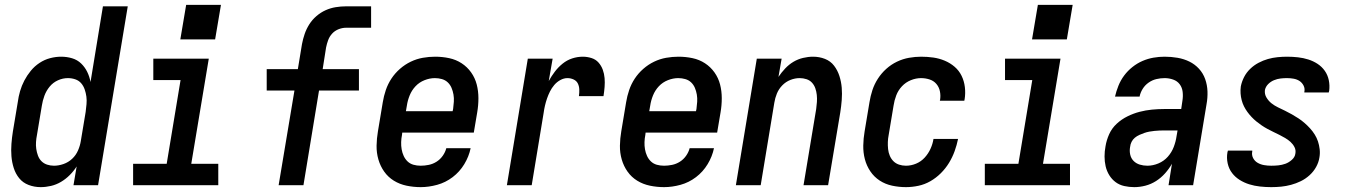

<svg xmlns="http://www.w3.org/2000/svg" viewBox="-20 -761 5540 789"><path d="M147 8Q121 8 97.5 -1Q74 -10 59 -28.5Q44 -47 36.5 -70.5Q29 -94 27 -119Q25 -144 27 -170Q29 -196 33 -221L53 -341Q56 -364 62.5 -386.5Q69 -409 80 -430Q91 -451 106.5 -470Q122 -489 142.5 -502.5Q163 -516 186 -522Q209 -528 231 -528Q255 -528 276.5 -521.5Q298 -515 313.5 -500Q329 -485 338.5 -465.5Q348 -446 352 -424L403 -735H505L383 0H282L295 -77Q283 -58 266.5 -41.5Q250 -25 230.5 -13.5Q211 -2 189.5 3Q168 8 147 8ZM202 -80Q221 -80 241 -87Q261 -94 276.5 -108.5Q292 -123 300.5 -142.5Q309 -162 312 -181L332 -301Q334 -317 335.5 -333Q337 -349 335 -364Q333 -379 328 -393.5Q323 -408 313.5 -419Q304 -430 289.5 -435Q275 -440 259 -440Q238 -440 218 -431Q198 -422 184 -405Q170 -388 162.5 -367.5Q155 -347 152 -327L132 -207Q129 -192 128 -177.5Q127 -163 129 -149Q131 -135 136 -121.5Q141 -108 150.5 -98.5Q160 -89 173.5 -84.5Q187 -80 202 -80Z M527 0V-88H665L722 -432H610V-520H838L766 -88H877V0ZM721 -599 745 -741H888L864 -599Z M1125 0 1190 -389H1076V-477H1204L1221 -580Q1225 -601 1232 -621.5Q1239 -642 1251 -661Q1263 -680 1280.5 -695Q1298 -710 1318 -719Q1338 -728 1359.5 -731.5Q1381 -735 1402 -735H1505V-647H1402Q1387 -647 1371.5 -641Q1356 -635 1345 -623Q1334 -611 1328.5 -596Q1323 -581 1320 -566L1306 -477H1455V-389H1291L1227 0Z M1709 8Q1679 8 1650.5 2Q1622 -4 1598.5 -18.5Q1575 -33 1559 -55.5Q1543 -78 1535 -105.5Q1527 -133 1527.5 -162.5Q1528 -192 1533 -221L1553 -341Q1557 -366 1565.5 -391Q1574 -416 1588.5 -438Q1603 -460 1623.5 -478Q1644 -496 1668 -507.5Q1692 -519 1717.5 -523.5Q1743 -528 1768 -528Q1798 -528 1826 -522Q1854 -516 1877 -501Q1900 -486 1916 -463.5Q1932 -441 1939 -414Q1946 -387 1946 -357.5Q1946 -328 1941 -299L1927 -216H1633L1632 -207Q1629 -192 1628.5 -177Q1628 -162 1630.5 -147.5Q1633 -133 1639 -120Q1645 -107 1655 -97.5Q1665 -88 1679 -84Q1693 -80 1709 -80Q1725 -80 1742 -83.5Q1759 -87 1774 -96.5Q1789 -106 1799.5 -121Q1810 -136 1814 -152H1914Q1907 -118 1888 -86.5Q1869 -55 1840 -33Q1811 -11 1776.5 -1.5Q1742 8 1709 8ZM1648 -304H1840L1842 -313Q1844 -328 1845 -343Q1846 -358 1843.5 -372.5Q1841 -387 1835.5 -400Q1830 -413 1820 -422.5Q1810 -432 1796 -436Q1782 -440 1767 -440Q1746 -440 1724.5 -431.5Q1703 -423 1687.5 -406.5Q1672 -390 1663.5 -369Q1655 -348 1652 -327Z M2063 0 2149 -520H2251L2235 -428Q2246 -448 2260 -466.5Q2274 -485 2292 -499.5Q2310 -514 2331.5 -521Q2353 -528 2375 -528Q2393 -528 2410.5 -522.5Q2428 -517 2439.5 -504Q2451 -491 2457 -474.5Q2463 -458 2464.5 -440Q2466 -422 2464.5 -403.5Q2463 -385 2460 -366H2359Q2361 -380 2360.5 -393.5Q2360 -407 2354.5 -418Q2349 -429 2337 -434.5Q2325 -440 2312 -440Q2297 -440 2282.5 -432Q2268 -424 2257.5 -411.5Q2247 -399 2240 -385Q2233 -371 2228 -356.5Q2223 -342 2219.5 -327Q2216 -312 2214 -297L2165 0Z M2709 8Q2679 8 2650.5 2Q2622 -4 2598.5 -18.5Q2575 -33 2559 -55.5Q2543 -78 2535 -105.5Q2527 -133 2527.5 -162.5Q2528 -192 2533 -221L2553 -341Q2557 -366 2565.5 -391Q2574 -416 2588.5 -438Q2603 -460 2623.5 -478Q2644 -496 2668 -507.5Q2692 -519 2717.5 -523.5Q2743 -528 2768 -528Q2798 -528 2826 -522Q2854 -516 2877 -501Q2900 -486 2916 -463.5Q2932 -441 2939 -414Q2946 -387 2946 -357.5Q2946 -328 2941 -299L2927 -216H2633L2632 -207Q2629 -192 2628.5 -177Q2628 -162 2630.5 -147.5Q2633 -133 2639 -120Q2645 -107 2655 -97.5Q2665 -88 2679 -84Q2693 -80 2709 -80Q2725 -80 2742 -83.5Q2759 -87 2774 -96.5Q2789 -106 2799.5 -121Q2810 -136 2814 -152H2914Q2907 -118 2888 -86.5Q2869 -55 2840 -33Q2811 -11 2776.5 -1.5Q2742 8 2709 8ZM2648 -304H2840L2842 -313Q2844 -328 2845 -343Q2846 -358 2843.5 -372.5Q2841 -387 2835.5 -400Q2830 -413 2820 -422.5Q2810 -432 2796 -436Q2782 -440 2767 -440Q2746 -440 2724.5 -431.5Q2703 -423 2687.5 -406.5Q2672 -390 2663.5 -369Q2655 -348 2652 -327Z M3004 0 3090 -520H3192L3179 -445Q3191 -463 3206.5 -479.5Q3222 -496 3240.5 -507Q3259 -518 3280 -523Q3301 -528 3321 -528Q3347 -528 3370 -519Q3393 -510 3407.5 -491Q3422 -472 3429.5 -448.5Q3437 -425 3439 -400.5Q3441 -376 3439 -350Q3437 -324 3433 -299L3383 0H3282L3334 -313Q3336 -327 3337 -342Q3338 -357 3336.5 -371Q3335 -385 3330.5 -398Q3326 -411 3317 -421Q3308 -431 3294.5 -435.5Q3281 -440 3266 -440Q3247 -440 3228 -432.5Q3209 -425 3194.5 -410Q3180 -395 3172.5 -376.5Q3165 -358 3162 -339L3106 0Z M3703 8Q3674 8 3646 2Q3618 -4 3595 -19Q3572 -34 3556.5 -57Q3541 -80 3534 -107Q3527 -134 3527.5 -163Q3528 -192 3533 -221L3553 -341Q3557 -366 3565 -390.5Q3573 -415 3587.5 -437.5Q3602 -460 3622 -478Q3642 -496 3666 -507.5Q3690 -519 3715.5 -523.5Q3741 -528 3765 -528Q3791 -528 3815.5 -524.5Q3840 -521 3862.5 -511.5Q3885 -502 3903 -486.5Q3921 -471 3931.5 -449.5Q3942 -428 3945 -403Q3948 -378 3944 -353Q3943 -351 3943 -349.5Q3943 -348 3943 -347H3842Q3842 -348 3842.5 -348.5Q3843 -349 3843 -350Q3846 -368 3842.5 -385.5Q3839 -403 3828 -416Q3817 -429 3800 -434.5Q3783 -440 3765 -440Q3744 -440 3723 -431.5Q3702 -423 3686.5 -406.5Q3671 -390 3663 -369Q3655 -348 3652 -327L3632 -207Q3629 -192 3628.5 -177.5Q3628 -163 3629.5 -148.5Q3631 -134 3636.5 -121Q3642 -108 3651.5 -98.5Q3661 -89 3674.5 -84.5Q3688 -80 3703 -80Q3724 -80 3744.5 -88.5Q3765 -97 3780 -113.5Q3795 -130 3804 -150Q3813 -170 3816 -190H3917Q3912 -165 3903 -140Q3894 -115 3880 -92Q3866 -69 3846.5 -49.5Q3827 -30 3803.5 -16.5Q3780 -3 3754 2.5Q3728 8 3703 8Z M4027 0V-88H4165L4222 -432H4110V-520H4338L4266 -88H4377V0ZM4221 -599 4245 -741H4388L4364 -599Z M4641 8Q4620 8 4600 3.5Q4580 -1 4564.5 -12.5Q4549 -24 4538.5 -41Q4528 -58 4523.5 -77.5Q4519 -97 4519 -118Q4519 -139 4523 -160Q4527 -185 4538 -209.5Q4549 -234 4569 -252.5Q4589 -271 4613.5 -283Q4638 -295 4663 -301.5Q4688 -308 4713.5 -310.5Q4739 -313 4765 -313H4834L4839 -347Q4842 -365 4840 -383Q4838 -401 4828 -414.5Q4818 -428 4801 -434Q4784 -440 4766 -440Q4749 -440 4732 -436Q4715 -432 4700 -421.5Q4685 -411 4675.5 -395.5Q4666 -380 4663 -364H4562Q4567 -386 4576 -408.5Q4585 -431 4599.5 -450.5Q4614 -470 4633.5 -485.5Q4653 -501 4675 -510.5Q4697 -520 4720 -524Q4743 -528 4766 -528Q4793 -528 4819 -523.5Q4845 -519 4867.5 -508Q4890 -497 4907 -478.5Q4924 -460 4932.5 -436Q4941 -412 4942 -385.5Q4943 -359 4938 -332L4883 0H4782L4796 -88Q4784 -67 4767.5 -48.5Q4751 -30 4730.5 -17Q4710 -4 4687 2Q4664 8 4641 8ZM4695 -80Q4718 -80 4740.5 -89.5Q4763 -99 4779 -117Q4795 -135 4803.5 -157.5Q4812 -180 4815 -202L4819 -225H4765Q4754 -225 4744 -224.5Q4734 -224 4723.5 -223Q4713 -222 4702.5 -220Q4692 -218 4682 -214.5Q4672 -211 4662 -206.5Q4652 -202 4643.5 -195Q4635 -188 4630 -178Q4625 -168 4624 -157Q4621 -141 4624.5 -125.5Q4628 -110 4638.5 -99.5Q4649 -89 4664 -84.5Q4679 -80 4695 -80Z M5204 8Q5181 8 5158 5.5Q5135 3 5114 -3.5Q5093 -10 5074.5 -21.5Q5056 -33 5043 -50Q5030 -67 5025 -89.5Q5020 -112 5024 -135Q5025 -137 5025 -138.5Q5025 -140 5026 -142H5126Q5126 -141 5126 -140.5Q5126 -140 5126 -139Q5123 -124 5129.5 -111.5Q5136 -99 5148 -92Q5160 -85 5174.5 -82.5Q5189 -80 5204 -80Q5219 -80 5233.5 -81.5Q5248 -83 5262 -88Q5276 -93 5288.5 -104Q5301 -115 5303 -129Q5306 -144 5299.5 -156.5Q5293 -169 5283 -178Q5273 -187 5261 -194Q5249 -201 5237 -207Q5225 -213 5212.5 -219Q5200 -225 5188 -231.5Q5176 -238 5165 -245.5Q5154 -253 5143.5 -261.5Q5133 -270 5123.5 -280Q5114 -290 5106 -301Q5098 -312 5092 -324Q5086 -336 5082.5 -349.5Q5079 -363 5078 -377Q5077 -391 5079 -406Q5083 -426 5092.5 -444.5Q5102 -463 5117.5 -478Q5133 -493 5152 -503Q5171 -513 5190.5 -518.5Q5210 -524 5230 -526Q5250 -528 5269 -528Q5292 -528 5314 -525.5Q5336 -523 5356.5 -516.5Q5377 -510 5394.5 -498.5Q5412 -487 5424 -470Q5436 -453 5440.5 -431.5Q5445 -410 5442 -387Q5441 -386 5441 -384Q5441 -382 5440 -381H5340Q5340 -381 5340 -382Q5340 -383 5340 -383Q5343 -397 5337 -409Q5331 -421 5320.5 -428Q5310 -435 5296.5 -437.5Q5283 -440 5269 -440Q5256 -440 5242.5 -438.5Q5229 -437 5215.5 -431.5Q5202 -426 5191.5 -415.5Q5181 -405 5178 -391Q5176 -374 5184.5 -360Q5193 -346 5205 -336.5Q5217 -327 5231.5 -320Q5246 -313 5260.5 -306Q5275 -299 5289 -291Q5303 -283 5316 -274.5Q5329 -266 5341 -255.5Q5353 -245 5363.5 -233.5Q5374 -222 5382.5 -208.5Q5391 -195 5396 -180Q5401 -165 5403 -148Q5405 -131 5402 -114Q5399 -94 5388.5 -75Q5378 -56 5361.5 -41Q5345 -26 5325.5 -16.5Q5306 -7 5285.5 -1.5Q5265 4 5245 6Q5225 8 5204 8Z"/></svg>

Font: Iosevka SS04 Semibold Oblique
Style: Regular
Weight: 600
Italic angle: -9°
Monospace: yes
Designer: Belleve Invis
Foundry: Belleve Invis
Version: Version 19.0.0; ttfautohint (v1.8.4)